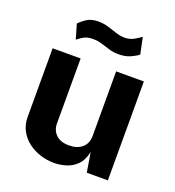

<svg xmlns="http://www.w3.org/2000/svg" viewBox="-133 -827 861 943"><g transform="rotate(20 297.5 -356.0)"><path d="M252.8 10Q217.1 9.8 182.3 -1.1Q147.4 -12.1 118.8 -33.6Q90.3 -55.1 73.1 -86.6Q55.9 -118.1 55.9 -159.2V-517H202.2V-177.8Q202.2 -142 225.6 -119Q249.1 -96.1 294.7 -96.1Q337.3 -96.1 362.6 -118.3Q387.8 -140.5 387.8 -180.3V-517H532.7V0H422.5L405.7 -102.6Q396.4 -57.2 371.7 -32.7Q347 -8.3 315.2 0.9Q283.5 10.2 252.8 10ZM470.9 -635Q455.2 -622.3 429.4 -611.1Q403.6 -599.9 370 -599.9Q342.1 -599.9 319.2 -607Q296.2 -614 274.2 -620.9Q252.2 -627.7 226.7 -627.7Q201.7 -627.7 184.8 -619.7Q167.9 -611.8 148.2 -595.5L125.9 -671.8Q144 -690.7 166 -704.1Q188 -717.6 222 -717.6Q250 -717.6 275.2 -710Q300.3 -702.4 323.7 -694.6Q347.1 -686.8 369.6 -686.8Q395.8 -686.8 416.4 -698.1Q437 -709.5 452.8 -721.5Z"/></g></svg>

Font: Public Sans Thin
Style: Regular
Weight: 100
Designer: The Public Sans project authors (U.S. Web Design System). Libre Franklin designed by Pablo Impallari and Rodrigo Fuenzal
Version: Version 1.008